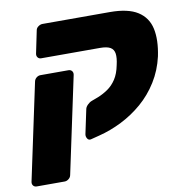

<svg xmlns="http://www.w3.org/2000/svg" viewBox="-114 -650 879 920"><g transform="rotate(-10 325.5 -190.0)"><path d="M-9 191Q-20 191 -26 183.5Q-32 176 -30 165L70 -305Q72 -316 81 -323.5Q90 -331 101 -331H237Q248 -331 254 -323.5Q260 -316 258 -305L158 165Q156 176 146.5 183.5Q137 191 127 191ZM285 14Q274 16 268 6Q262 -4 264 -15L289 -133Q291 -143 301 -153Q311 -163 322 -167L354 -179Q379 -189 402.5 -205Q426 -221 443.5 -247.5Q461 -274 469 -315Q477 -349 474 -370Q471 -391 454.5 -400.5Q438 -410 404 -410H118Q108 -410 102 -417.5Q96 -425 98 -436L121 -547Q123 -557 133 -564Q143 -571 153 -571H481Q569 -571 616 -541Q663 -511 675 -455.5Q687 -400 671 -322Q656 -256 622 -201.5Q588 -147 541 -106.5Q494 -66 439 -38.5Q384 -11 328 3Z"/></g></svg>

Font: Rubik ExtraBold
Style: Italic
Weight: 800
Italic angle: -12°
Designer: Hubert and Fischer
Foundry: Hubert and Fischer
Version: Version 2.300;gftools[0.9.30]